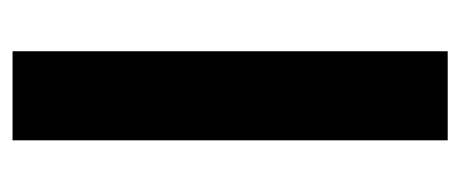

<svg xmlns="http://www.w3.org/2000/svg" viewBox="-244 -524 768 321"><g transform="rotate(-90 140.5 -364.0)"><path d="M214.8 -727.5V0H65.9V-727.5Z"/></g></svg>

Font: Inter
Style: Bold
Weight: 700
Designer: Rasmus Andersson
Foundry: rsms
Version: Version 4.001;git-9221beed3